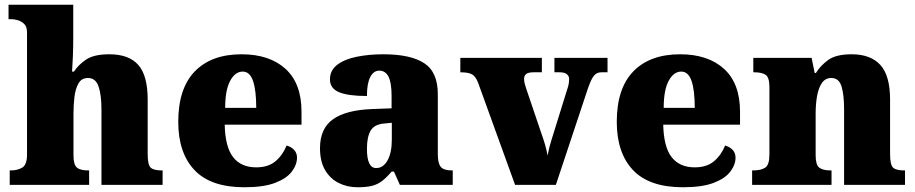

<svg xmlns="http://www.w3.org/2000/svg" viewBox="-20 -780 3862 810"><path d="M21 0V-61H25Q54 -61 74 -73Q94 -85 94 -128V-643Q94 -668 81.5 -679.5Q69 -691 54 -695Q39 -699 31 -699H16V-760H289V-622Q289 -581 287.5 -542.5Q286 -504 284 -478H292Q310 -506 343 -528.5Q376 -551 441 -551Q524 -551 563.5 -506Q603 -461 603 -360V-131Q603 -85 615.5 -73Q628 -61 662 -61H666V0H408V-317Q408 -381 395.5 -416Q383 -451 351 -451Q324 -451 311 -428Q298 -405 294 -370.5Q290 -336 290 -301V-125Q290 -85 304.5 -73Q319 -61 352 -61H356V0Z M1011 10Q869 10 800.5 -62.5Q732 -135 732 -266Q732 -407 802 -479Q872 -551 999 -551Q1117 -551 1184.5 -489.5Q1252 -428 1252 -309V-254H928Q930 -160 963.5 -117Q997 -74 1061 -74Q1112 -74 1142.5 -100Q1173 -126 1189 -166Q1208 -161 1220.5 -148Q1233 -135 1233 -115Q1233 -85 1211 -56Q1189 -27 1140.5 -8.5Q1092 10 1011 10ZM1061 -325Q1061 -399 1047.5 -438.5Q1034 -478 1004 -478Q972 -478 951 -439Q930 -400 930 -325Z M1488 10Q1445 10 1409 -8Q1373 -26 1351.5 -62.5Q1330 -99 1330 -155Q1330 -238 1385 -277Q1440 -316 1551 -320L1632 -323V-375Q1632 -431 1619 -456.5Q1606 -482 1580 -482Q1556 -482 1542 -455Q1528 -428 1528 -375Q1449 -375 1410.5 -391Q1372 -407 1372 -445Q1372 -483 1402.5 -506.5Q1433 -530 1484.5 -540.5Q1536 -551 1597 -551Q1712 -551 1769.5 -513.5Q1827 -476 1827 -383V-131Q1827 -91 1839.5 -76Q1852 -61 1886 -61H1890V0H1667L1642 -56H1632Q1610 -30 1590.5 -15.5Q1571 -1 1547.5 4.5Q1524 10 1488 10ZM1567 -71Q1597 -71 1615 -103.5Q1633 -136 1633 -191V-262L1602 -259Q1560 -256 1544 -229.5Q1528 -203 1528 -152Q1528 -71 1567 -71Z M1997 -431Q1987 -457 1972 -466Q1957 -475 1922 -475V-536H2266V-475H2231Q2209 -475 2200 -468Q2191 -461 2191 -447Q2191 -436 2194 -425.5Q2197 -415 2200 -406L2264 -217Q2274 -189 2280 -168Q2286 -147 2290 -124Q2298 -164 2307 -191L2371 -397Q2376 -411 2378.5 -422.5Q2381 -434 2381 -448Q2381 -458 2372 -466.5Q2363 -475 2340 -475H2319V-536H2543V-475H2517Q2498 -475 2486 -461Q2474 -447 2460 -406L2325 0H2153Z M2861 10Q2719 10 2650.5 -62.5Q2582 -135 2582 -266Q2582 -407 2652 -479Q2722 -551 2849 -551Q2967 -551 3034.5 -489.5Q3102 -428 3102 -309V-254H2778Q2780 -160 2813.5 -117Q2847 -74 2911 -74Q2962 -74 2992.5 -100Q3023 -126 3039 -166Q3058 -161 3070.5 -148Q3083 -135 3083 -115Q3083 -85 3061 -56Q3039 -27 2990.5 -8.5Q2942 10 2861 10ZM2911 -325Q2911 -399 2897.5 -438.5Q2884 -478 2854 -478Q2822 -478 2801 -439Q2780 -400 2780 -325Z M3153 0V-61H3157Q3191 -61 3208.5 -73Q3226 -85 3226 -128V-412Q3226 -453 3210.5 -464Q3195 -475 3162 -475H3158V-536H3404L3417 -472H3422Q3441 -503 3474 -527Q3507 -551 3573 -551Q3653 -551 3694 -506Q3735 -461 3735 -360V-131Q3735 -85 3747.5 -73Q3760 -61 3794 -61H3798V0H3541V-317Q3541 -381 3530 -416Q3519 -451 3487 -451Q3462 -451 3447.5 -430Q3433 -409 3427 -375Q3421 -341 3421 -301V-125Q3421 -85 3436 -73Q3451 -61 3484 -61H3488V0Z"/></svg>

Font: Noto Serif Hentaigana Black
Style: Regular
Weight: 900
Designer: Kazuhiro Yamada
Foundry: nipponia
Version: Version 1.000; ttfautohint (v1.8.4.7-5d5b)